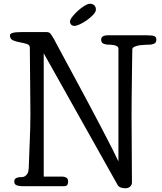

<svg xmlns="http://www.w3.org/2000/svg" viewBox="-20 -992 864 1023"><path d="M491 -941Q491 -929 477 -914Q463 -899 444.5 -885.5Q426 -872 406.5 -863Q387 -854 377 -854Q366 -854 359.5 -860.5Q353 -867 353 -877Q353 -887 365.5 -903Q378 -919 395 -934.5Q412 -950 430 -961Q448 -972 459 -972Q474 -972 482.5 -963.5Q491 -955 491 -941ZM213 -708V-51H313Q324 -51 333.5 -45.5Q343 -40 343 -25Q343 0 323 0H97Q83 0 69.5 -4.5Q56 -9 56 -25Q56 -38 66 -43Q76 -48 85 -48Q91 -48 98.5 -48.5Q106 -49 113.5 -53.5Q121 -58 126.5 -67.5Q132 -77 133 -94Q135 -162 138.5 -237.5Q142 -313 142 -388Q142 -474 140.5 -565.5Q139 -657 139 -738Q139 -753 122.5 -758Q106 -763 86 -766.5Q66 -770 49.5 -777Q33 -784 33 -804Q33 -821 91 -821H229Q241 -821 248 -813.5Q255 -806 269 -781Q285 -751 314 -697Q343 -643 378.5 -577.5Q414 -512 451.5 -441.5Q489 -371 521.5 -309Q554 -247 578 -199.5Q602 -152 611 -132V-731Q611 -740 605 -744.5Q599 -749 590 -751Q581 -753 571.5 -753.5Q562 -754 556 -754Q545 -754 532 -759Q519 -764 519 -781Q519 -804 556 -804H762Q794 -804 803.5 -799Q813 -794 813 -781Q813 -764 800.5 -759Q788 -754 776 -754Q771 -754 756.5 -753.5Q742 -753 726 -751Q710 -749 697.5 -743.5Q685 -738 685 -729Q684 -674 683.5 -632.5Q683 -591 682.5 -551.5Q682 -512 681.5 -469Q681 -426 681 -368Q681 -335 681.5 -290Q682 -245 682 -197Q682 -149 682.5 -102.5Q683 -56 683 -21Q683 -7 673.5 2Q664 11 648 11Q634 11 623 7Q612 3 607 -6Z"/></svg>

Font: Life Savers
Style: Bold
Weight: 700
Designer: Pablo Impallari, Rodrigo Fuenzalida, Brenda Gallo
Foundry: Pablo Impallari, Rodrigo Fuenzalida, Brenda Gallo
Version: Version 3.001; ttfautohint (v0.95) -l 8 -r 50 -G 200 -x 14 -